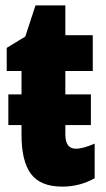

<svg xmlns="http://www.w3.org/2000/svg" viewBox="-20 -684 395 714"><path d="M332 -21V-150Q289 -131 262 -131Q223 -131 223 -184V-219H318V-333H223V-420H325V-553H223V-664H112L74 -548L5 -506V-420H60V-333H11V-219H60V-182Q60 -85 95 -37.5Q130 10 212 10Q276 10 332 -21Z"/></svg>

Font: Noto Sans Display Condensed Black
Style: Regular
Weight: 900
Width: 3
Designer: Monotype Design team
Foundry: Monotype Imaging Inc.
Version: 1.000